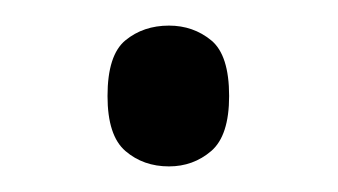

<svg xmlns="http://www.w3.org/2000/svg" viewBox="-20 -124 264 150"><path d="M112 6Q92 6 78 -6Q64 -18 64 -49Q64 -81 78 -92.5Q92 -104 112 -104Q131 -104 145 -92.5Q159 -81 159 -49Q159 -18 145 -6Q131 6 112 6Z"/></svg>

Font: Noto Serif Malayalam Light
Style: Regular
Weight: 300
Designer: Indian type Foundry, Jelle Bosma, Monotype Design Team
Foundry: Monotype Imaging Inc.
Version: Version 2.104; ttfautohint (v1.8.4.7-5d5b)